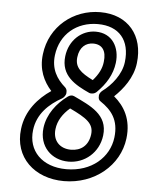

<svg xmlns="http://www.w3.org/2000/svg" viewBox="-52 -715 607 795"><g transform="rotate(5 252.0 -318.0)"><path d="M140 -175C131 -98 184 -45 255 -45C322 -45 380 -93 389 -165C400 -253 324 -284 255 -317C247 -321 237 -319 229 -313C185 -281 147 -233 140 -175ZM190 -175C194 -210 214 -240 243 -265C312 -232 345 -211 339 -165C333 -119 303 -95 261 -95C215 -95 184 -126 190 -175ZM346 -342C384 -379 409 -421 415 -469C423 -534 390 -591 321 -591C263 -591 212 -546 204 -479C194 -397 257 -363 316 -336C326 -332 339 -335 346 -342ZM326 -390C274 -416 249 -437 254 -479C259 -522 285 -541 315 -541C352 -541 371 -516 365 -469C362 -441 349 -416 326 -390ZM98 -163C106 -230 153 -274 207 -304C215 -309 221 -319 222 -326V-330C223 -338 220 -345 215 -350C178 -382 154 -422 161 -479C172 -568 240 -623 327 -623C416 -623 463 -567 452 -476C446 -424 406 -376 369 -349C363 -344 358 -337 357 -330V-326C356 -317 359 -309 366 -305C412 -274 445 -235 436 -161C426 -78 354 -13 249 -13C148 -13 87 -76 98 -163ZM48 -163C33 -44 121 37 243 37C370 37 472 -48 486 -161C496 -242 463 -295 420 -331C456 -365 495 -415 502 -476C516 -591 449 -673 333 -673C222 -673 125 -596 111 -479C103 -415 126 -367 159 -330C107 -295 57 -240 48 -163Z"/></g></svg>

Font: Falling Sky
Style: CondOuObl
Weight: 400
Designer: Paul D. Hunt
Foundry: Adobe Systems Incorporated
Version: Version 1.02